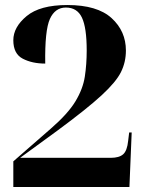

<svg xmlns="http://www.w3.org/2000/svg" viewBox="-20 -744 571 764"><path d="M33 0H495L504 -217H494L490 -184Q486 -144 470 -130Q454 -116 421 -116H60L208 -224Q326 -311 384 -364.5Q442 -418 461.5 -457.5Q481 -497 481 -543Q481 -620 424 -672Q367 -724 248 -724Q139 -724 86 -680Q33 -636 33 -584Q33 -530 70.5 -510.5Q108 -491 160 -491Q158 -623 178.5 -668.5Q199 -714 242 -714Q287 -714 306 -674Q325 -634 325 -543Q325 -488 317.5 -439Q310 -390 280 -340.5Q250 -291 182 -232L33 -102Z"/></svg>

Font: Noto Serif Display SemiCondensed Extra
Style: Regular
Weight: 800
Width: 4
Designer: Monotype Design Team
Foundry: Monotype Imaging Inc.
Version: Version 1.900